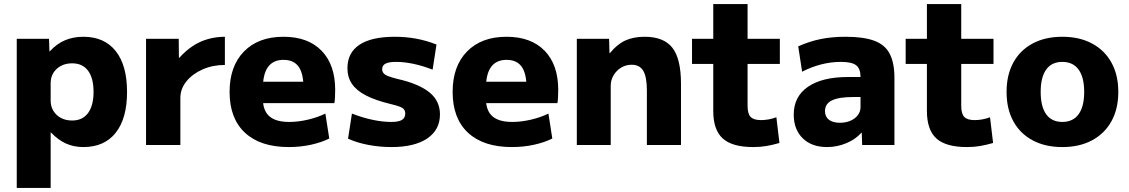

<svg xmlns="http://www.w3.org/2000/svg" viewBox="-20 -710 5526 940"><path d="M388 -530Q491 -530 546.5 -460Q602 -390 602 -260Q602 -130 546.5 -60Q491 10 388 10Q341 10 302.5 -7.5Q264 -25 230 -61H228V210H62V-520H220L222 -459H224Q258 -496 298.5 -513Q339 -530 388 -530ZM333 -400Q302 -400 278.5 -387.5Q255 -375 241.5 -353.5Q228 -332 228 -303V-217Q228 -189 241.5 -167Q255 -145 278.5 -132.5Q302 -120 333 -120Q384 -120 411 -156.5Q438 -193 438 -260Q438 -328 411 -364Q384 -400 333 -400Z M695 0V-520H855L856 -427H858Q887 -460 922 -483.5Q957 -507 997.5 -518.5Q1038 -530 1081 -530V-392Q1021 -392 971.5 -370Q922 -348 892.5 -311.5Q863 -275 863 -230V0Z M1394 10Q1255 10 1179.5 -60Q1104 -130 1104 -260Q1104 -386 1174.5 -458Q1245 -530 1368 -530Q1488 -530 1554.5 -461.5Q1621 -393 1621 -270Q1621 -253 1620 -233Q1619 -213 1617 -205H1197V-310H1487L1466 -278Q1466 -350 1442 -383.5Q1418 -417 1368 -417Q1318 -417 1292.5 -382.5Q1267 -348 1267 -277V-227Q1267 -169 1298.5 -141Q1330 -113 1396 -113Q1441 -113 1489 -124.5Q1537 -136 1573 -154L1592 -32Q1555 -13 1503 -1.5Q1451 10 1394 10Z M1897 10Q1839 10 1783.5 -0.5Q1728 -11 1684 -31L1703 -154Q1754 -134 1803.5 -123.5Q1853 -113 1895 -113Q1932 -113 1948 -123Q1964 -133 1964 -154Q1964 -166 1958 -174Q1952 -182 1936.5 -188Q1921 -194 1891 -201Q1817 -219 1771 -243Q1725 -267 1703 -299.5Q1681 -332 1681 -376Q1681 -452 1740 -491Q1799 -530 1913 -530Q1966 -530 2016 -521Q2066 -512 2117 -492L2098 -369Q2049 -388 2004 -397.5Q1959 -407 1919 -407Q1884 -407 1867.5 -398.5Q1851 -390 1851 -371Q1851 -360 1858 -351.5Q1865 -343 1881 -337Q1897 -331 1924 -324Q1978 -312 2018 -295Q2058 -278 2083.5 -257Q2109 -236 2121.5 -209Q2134 -182 2134 -150Q2134 -74 2071.5 -32Q2009 10 1897 10Z M2486 10Q2347 10 2271.5 -60Q2196 -130 2196 -260Q2196 -386 2266.5 -458Q2337 -530 2460 -530Q2580 -530 2646.5 -461.5Q2713 -393 2713 -270Q2713 -253 2712 -233Q2711 -213 2709 -205H2289V-310H2579L2558 -278Q2558 -350 2534 -383.5Q2510 -417 2460 -417Q2410 -417 2384.5 -382.5Q2359 -348 2359 -277V-227Q2359 -169 2390.5 -141Q2422 -113 2488 -113Q2533 -113 2581 -124.5Q2629 -136 2665 -154L2684 -32Q2647 -13 2595 -1.5Q2543 10 2486 10Z M2804 0V-520H2962L2964 -450H2966Q3001 -493 3041 -511.5Q3081 -530 3136 -530Q3230 -530 3272 -476Q3314 -422 3314 -300V0H3147V-267Q3147 -333 3129.5 -363Q3112 -393 3073 -393Q3044 -393 3021 -379Q2998 -365 2984 -341.5Q2970 -318 2970 -290V0Z M3668 10Q3565 10 3518.5 -32Q3472 -74 3472 -167V-397H3368V-520H3472V-690H3640V-520H3798V-397H3640V-192Q3640 -153 3655 -137.5Q3670 -122 3706 -122Q3724 -122 3743.5 -125.5Q3763 -129 3781 -136L3796 -10Q3761 0 3731.5 5Q3702 10 3668 10Z M4029 10Q3954 10 3910 -33Q3866 -76 3866 -149Q3866 -237 3935.5 -285Q4005 -333 4132 -333H4193Q4193 -374 4171.5 -390.5Q4150 -407 4097 -407Q4049 -407 4001.5 -395Q3954 -383 3907 -359L3888 -483Q3941 -507 3996.5 -518.5Q4052 -530 4120 -530Q4208 -530 4260.5 -510.5Q4313 -491 4336 -446.5Q4359 -402 4359 -329V0H4201L4199 -60H4197Q4169 -28 4123.5 -9Q4078 10 4029 10ZM4092 -109Q4121 -109 4144 -119Q4167 -129 4180 -146.5Q4193 -164 4193 -186V-235H4157Q4087 -235 4053 -218.5Q4019 -202 4019 -166Q4019 -139 4038 -124Q4057 -109 4092 -109Z M4714 10Q4611 10 4564.5 -32Q4518 -74 4518 -167V-397H4414V-520H4518V-690H4686V-520H4844V-397H4686V-192Q4686 -153 4701 -137.5Q4716 -122 4752 -122Q4770 -122 4789.5 -125.5Q4809 -129 4827 -136L4842 -10Q4807 0 4777.5 5Q4748 10 4714 10Z M5181 10Q5097 10 5035.5 -23Q4974 -56 4941 -116.5Q4908 -177 4908 -260Q4908 -343 4941 -403.5Q4974 -464 5035.5 -497Q5097 -530 5181 -530Q5265 -530 5326.5 -497Q5388 -464 5421.5 -403.5Q5455 -343 5455 -260Q5455 -177 5421.5 -116.5Q5388 -56 5326.5 -23Q5265 10 5181 10ZM5181 -113Q5233 -113 5260.5 -150.5Q5288 -188 5288 -260Q5288 -332 5260.5 -369.5Q5233 -407 5181 -407Q5129 -407 5102 -369.5Q5075 -332 5075 -260Q5075 -188 5102 -150.5Q5129 -113 5181 -113Z"/></svg>

Font: M PLUS 2 ExtraBold
Style: Regular
Weight: 800
Version: Version 1.001